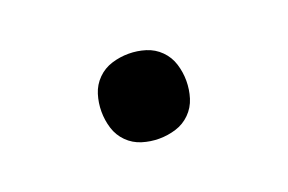

<svg xmlns="http://www.w3.org/2000/svg" viewBox="-44 -570 689 459"><g transform="rotate(-20 300.0 -340.0)"><path d="M300 -232Q278 -232 257 -238.5Q236 -245 220.5 -260.5Q205 -276 198.5 -297Q192 -318 192 -340Q192 -362 198.5 -383Q205 -404 220.5 -419.5Q236 -435 257 -441.5Q278 -448 300 -448Q322 -448 343 -441.5Q364 -435 379.5 -419.5Q395 -404 401.5 -383Q408 -362 408 -340Q408 -318 401.5 -297Q395 -276 379.5 -260.5Q364 -245 343 -238.5Q322 -232 300 -232Z"/></g></svg>

Font: Iosevka Heavy Extended
Style: Regular
Weight: 900
Width: 7
Monospace: yes
Designer: Belleve Invis
Foundry: Belleve Invis
Version: Version 32.5.0; ttfautohint (v1.8.4)